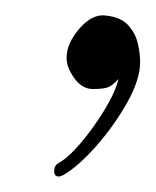

<svg xmlns="http://www.w3.org/2000/svg" viewBox="-20 -638 201 248"><path d="M56 -410Q50 -410 50 -417Q50 -424 55 -427Q68 -434 84.5 -453.5Q101 -473 115 -496Q129 -519 133 -536Q126 -528 120 -525.5Q114 -523 100 -523Q86 -523 76 -537Q66 -551 66 -563Q66 -582 82.5 -601Q99 -620 116 -618Q136 -616 145.5 -605.5Q155 -595 158 -582Q161 -569 161 -558Q161 -535 144 -505Q127 -475 104 -449Q81 -423 62 -412Q58 -410 56 -410Z"/></svg>

Font: Ruge Boogie
Style: Regular
Weight: 400
Designer: Robert E. Leuschke
Foundry: Robert E. Leuschke
Version: Version 1.010; ttfautohint (v1.8.3)